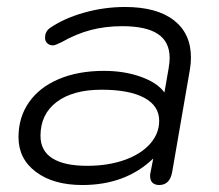

<svg xmlns="http://www.w3.org/2000/svg" viewBox="-20 -520 626 550"><path d="M33 -127Q33 -184 63 -227Q93 -270 148.5 -293.5Q204 -317 278 -317Q336 -317 383.5 -300Q431 -283 451 -255L463 -324Q466 -341 466 -354Q466 -400 432.5 -422.5Q399 -445 330 -445Q282 -445 240 -434Q198 -423 156 -399Q138 -390 132 -390Q122 -390 115.5 -396Q109 -402 109 -412Q109 -429 122 -439Q162 -467 220 -483.5Q278 -500 338 -500Q429 -500 478 -462Q527 -424 527 -355Q527 -339 524 -321L473 -26Q466 10 436 10Q424 10 417 3.5Q410 -3 410 -16Q410 -22 411 -25L419 -66Q340 10 216 10Q133 10 83 -27.5Q33 -65 33 -127ZM436 -174Q436 -217 393 -240Q350 -263 271 -263Q189 -263 142.5 -228Q96 -193 96 -131Q96 -88 130 -66.5Q164 -45 230 -45Q289 -45 336 -61.5Q383 -78 409.5 -107.5Q436 -137 436 -174Z"/></svg>

Font: Kodchasan Light
Style: Italic
Weight: 300
Italic angle: -10°
Version: Version 1.000; ttfautohint (v1.6)